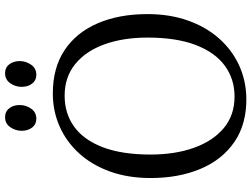

<svg xmlns="http://www.w3.org/2000/svg" viewBox="-137 -842 990 756"><g transform="rotate(-90 358.0 -464.0)"><path d="M351 11Q248 12.5 177.5 -35.8Q107 -84 71 -169.8Q35 -255.5 35 -366Q35 -454.5 60.5 -525.5Q86 -596.5 131.8 -647Q177.5 -697.5 238 -724.2Q298.5 -751 368 -751Q469 -751 538.5 -704.8Q608 -658.5 644.2 -574.5Q680.5 -490.5 680.5 -378Q680.5 -290.5 655.2 -219.2Q630 -148 585 -97Q540 -46 480.2 -18.2Q420.5 9.5 351 11ZM356 -35.5Q425 -35.5 477.2 -73.8Q529.5 -112 558.8 -188.2Q588 -264.5 588 -378Q588 -474 561.5 -547.5Q535 -621 483.8 -662.8Q432.5 -704.5 359 -704.5Q289.5 -704.5 237.5 -667.2Q185.5 -630 156.5 -554.8Q127.5 -479.5 127.5 -366Q127.5 -270 154 -195.5Q180.5 -121 231.2 -78.2Q282 -35.5 356 -35.5ZM267.5 -816Q246.5 -816 233.8 -832.5Q221 -849 221 -873.5Q221 -898 235.2 -918.5Q249.5 -939 274.5 -939H275.5Q297 -939 309.8 -922.5Q322.5 -906 322.5 -881.5Q322.5 -857 308.2 -836.5Q294 -816 268.5 -816ZM440.5 -816Q419.5 -816 406.8 -832.5Q394 -849 394 -873.5Q394 -898 408.2 -918.5Q422.5 -939 447.5 -939H448.5Q470 -939 482.8 -922.5Q495.5 -906 495.5 -881.5Q495.5 -857 481.2 -836.5Q467 -816 441.5 -816Z"/></g></svg>

Font: Merriweather 20pt Light
Style: Regular
Weight: 300
Version: Version 2.100